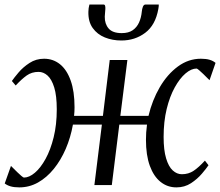

<svg xmlns="http://www.w3.org/2000/svg" viewBox="-34 -802 954 832"><path d="M50 10Q27 10 11.8 5.5Q-3.5 1 -13.5 -7L13.5 -83Q15 -81.5 22.8 -73.8Q30.5 -66 40.2 -56.5Q50 -47 58.2 -40Q66.5 -33 69.5 -32.5Q92.5 -32.5 117.2 -53.5Q142 -74.5 163.5 -113.5Q185 -152.5 198.5 -207Q212 -261.5 212 -328Q212 -387.5 201 -423Q190 -458.5 172.2 -474.5Q154.5 -490.5 133 -490.5Q103.5 -490.5 81.5 -474.8Q59.5 -459 34 -431.5L17.5 -451Q27 -465 46.5 -488Q66 -511 94 -529.2Q122 -547.5 157 -547.5Q196 -547.5 225.8 -523.8Q255.5 -500 272.2 -453.2Q289 -406.5 289 -337Q289 -327.5 288.5 -318Q288 -308.5 287 -300H412L441.5 -542H518L487.5 -300H609.5Q625.5 -367.5 658.2 -423.8Q691 -480 736.8 -513.8Q782.5 -547.5 836.5 -547.5Q859 -547.5 874.2 -543Q889.5 -538.5 900 -529.5L874 -454.5Q872 -456 864.5 -463.8Q857 -471.5 847.2 -481Q837.5 -490.5 829.2 -497.5Q821 -504.5 818 -505Q795 -505 770 -483.8Q745 -462.5 723.2 -423.2Q701.5 -384 688.2 -329.5Q675 -275 675 -208.5Q675 -151.5 685.8 -115.8Q696.5 -80 714.5 -63.5Q732.5 -47 754 -47Q783 -47 805.2 -62Q827.5 -77 854 -106L869.5 -86Q860.5 -72.5 841 -49.5Q821.5 -26.5 793.8 -8.2Q766 10 730.5 10Q691.5 10 661.8 -13.8Q632 -37.5 615.2 -83.5Q598.5 -129.5 598.5 -196Q598.5 -211.5 599.5 -227.8Q600.5 -244 603 -262H483L450.5 0H375L407.5 -262H282Q272 -206 250.8 -156.8Q229.5 -107.5 199 -70Q168.5 -32.5 130.8 -11.2Q93 10 50 10ZM414 -782.5Q420 -782.5 421.5 -776.8Q423 -771 422.5 -763Q422.5 -755.5 421.2 -746.2Q420 -737 420 -730Q419.5 -698.5 436.8 -678.5Q454 -658.5 493.5 -658.5Q523 -658.5 541 -671Q559 -683.5 568.5 -704.5Q578 -725.5 580.5 -752Q581.5 -763 585.2 -772.8Q589 -782.5 597 -782.5H654Q654 -779 653.8 -774.8Q653.5 -770.5 652 -762.5Q639.5 -693 595.2 -659.8Q551 -626.5 492 -626.5Q453 -626.5 420.2 -639.8Q387.5 -653 367.8 -680.5Q348 -708 349 -751Q349 -759 350.2 -766.8Q351.5 -774.5 353.5 -782.5Z"/></svg>

Font: Merriweather 48pt Light
Style: Italic
Weight: 300
Italic angle: -7.8°
Version: Version 2.101